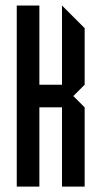

<svg xmlns="http://www.w3.org/2000/svg" viewBox="-20 -687 373 707"><path d="M125 0H41.7V-666.7H125V-375H208.3V-666.7L291.7 -583.3V-375L250 -333.3L291.7 -291.7V0H208.3V-291.7H125Z"/></svg>

Font: Yulong
Style: Regular
Weight: 400
Designer: GGBotNet
Foundry: f0n7.com
Version: 1.00